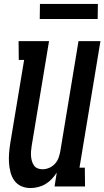

<svg xmlns="http://www.w3.org/2000/svg" viewBox="-20 -943 528 971"><path d="M134 8Q109 8 87.5 -1.5Q66 -11 52.5 -30Q39 -49 33 -72.5Q27 -96 25.5 -120Q24 -144 26 -169Q28 -194 32 -219L102 -640H75L74 -735H228L140 -204Q138 -191 137 -178Q136 -165 137 -152.5Q138 -140 141.5 -128Q145 -116 152 -106Q159 -96 170.5 -91.5Q182 -87 195 -87Q212 -87 228.5 -94Q245 -101 257.5 -114.5Q270 -128 276 -144.5Q282 -161 285 -178L377 -735H488L382 -95H409L410 0H256L267 -70Q256 -53 242 -38Q228 -23 210.5 -12.5Q193 -2 173 3Q153 8 134 8ZM181 -847 182 -923H475L474 -847Z"/></svg>

Font: Iosevka QP
Style: Bold Italic
Weight: 700
Italic angle: -9°
Designer: Belleve Invis
Foundry: Belleve Invis
Version: Version 20.0.0; ttfautohint (v1.8.4)